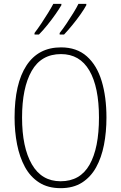

<svg xmlns="http://www.w3.org/2000/svg" viewBox="-20 -971 631 1001"><path d="M535 -358Q535 -282 522 -215.5Q509 -149 481 -98.5Q453 -48 407.5 -19Q362 10 296 10Q230 10 184 -19.5Q138 -49 110 -100.5Q82 -152 69 -218.5Q56 -285 56 -358Q56 -535 118 -629.5Q180 -724 298 -724Q380 -724 432.5 -677.5Q485 -631 510 -548.5Q535 -466 535 -358ZM95 -358Q95 -203 146 -114.5Q197 -26 296 -26Q398 -26 447 -112.5Q496 -199 496 -358Q496 -517 446 -603Q396 -689 298 -689Q195 -689 145 -601Q95 -513 95 -358ZM430 -944Q420 -925 400 -896.5Q380 -868 356.5 -839.5Q333 -811 314 -791H291V-799Q308 -820 327 -848.5Q346 -877 363 -904.5Q380 -932 389 -951H430ZM300 -944Q289 -925 269.5 -897Q250 -869 226.5 -840Q203 -811 183 -791H160V-799Q177 -821 196 -849.5Q215 -878 231.5 -905Q248 -932 258 -951H300Z"/></svg>

Font: Noto Sans Arabic Cond ExtLt
Style: Regular
Weight: 200
Width: 3
Designer: Monotype Design Team, Nadine Chahine, Nizar Qandah and Khaled Hosny
Foundry: Monotype Imaging Inc.
Version: Version 2.012; ttfautohint (v1.8.4.7-5d5b)